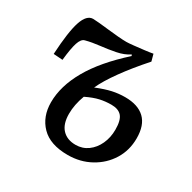

<svg xmlns="http://www.w3.org/2000/svg" viewBox="-127 -659 802 801"><g transform="rotate(30 274.0 -258.5)"><path d="M249 -285Q291 -302 321 -308.5Q351 -315 382 -315Q444 -315 476.5 -284Q509 -253 509 -190Q509 -132 480.5 -86Q452 -40 403 -13Q354 14 294 14Q209 14 166.5 -29.5Q124 -73 124 -142Q124 -220 171.5 -303.5Q219 -387 319 -477L316 -483Q291 -466 255.5 -459Q220 -452 183.5 -448Q147 -444 117 -436Q101 -432 92 -404.5Q83 -377 77 -319L33 -322Q39 -432 55.5 -481.5Q72 -531 103 -531Q112 -531 133 -529Q154 -527 180 -524Q206 -521 230 -519Q254 -517 270 -517Q281 -517 304 -519.5Q327 -522 352.5 -525Q378 -528 393 -531L402 -498Q346 -435 306.5 -380Q267 -325 249 -285ZM231 -230Q213 -182 213 -138Q213 -89 236.5 -64Q260 -39 301 -39Q334 -39 359.5 -57.5Q385 -76 399.5 -107.5Q414 -139 414 -177Q414 -222 398 -240.5Q382 -259 348 -259Q319 -259 292.5 -253Q266 -247 231 -230Z"/></g></svg>

Font: Literata 7pt
Style: Italic
Weight: 400
Italic angle: -2°
Designer: Latin by Veronika Burian and Jose Scaglione. Greek by Irene Vlachou. Cyrillic by Vera Evstafieva
Foundry: TypeTogether
Version: Version 3.002